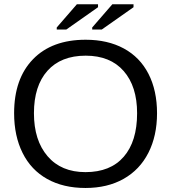

<svg xmlns="http://www.w3.org/2000/svg" viewBox="-20 -888 818 917"><path d="M730 -347.2C730 -419.4 716.4 -482.1 689.2 -535.2C662 -588.2 622.7 -628.7 571.3 -656.5C519.9 -684.3 459.1 -698.2 389.2 -698.2C281.7 -698.2 197.9 -667.2 137.7 -605.2C77.5 -543.2 47.4 -457.2 47.4 -347.2C47.4 -274.9 60.9 -211.7 87.9 -157.5C114.9 -103.3 154.1 -61.8 205.3 -33.2C256.6 -4.6 317.5 9.8 388.2 9.8C458.2 9.8 518.9 -4.7 570.3 -33.7C621.7 -62.7 661.2 -104.2 688.7 -158.2C716.2 -212.2 730 -275.2 730 -347.2ZM634.8 -347.2C634.8 -257.6 613.5 -188.4 571 -139.4C528.6 -90.4 467.6 -65.9 388.2 -65.9C311 -65.9 250.7 -91.2 207.3 -141.8C163.8 -192.5 142.1 -260.9 142.1 -347.2C142.1 -434.1 163.6 -501.6 206.5 -549.8C249.5 -598 310.4 -622.1 389.2 -622.1C467.3 -622.1 527.8 -597.7 570.6 -548.8C613.4 -500 634.8 -432.8 634.8 -347.2ZM251 -747.1H296.9L448.2 -853.5V-867.7H347.2L251 -756.8ZM420.4 -747.1H466.3L617.7 -853.5V-867.7H516.6L420.4 -756.8Z"/></svg>

Font: Arimo
Style: Regular
Weight: 400
Designer: Steve Matteson
Foundry: Monotype Imaging Inc.
Version: Version 1.32